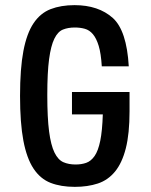

<svg xmlns="http://www.w3.org/2000/svg" viewBox="-20 -717 586 747"><path d="M260 -272V-359H484V-284Q484 -197 469.5 -140Q455 -83 427.5 -49.5Q400 -16 360.5 -3Q321 10 271 10Q217 10 177 -5.5Q137 -21 110.5 -61Q84 -101 71 -169.5Q58 -238 58 -344Q58 -450 71 -518.5Q84 -587 110.5 -626.5Q137 -666 177 -681.5Q217 -697 270 -697Q363 -697 419 -647Q473 -598 481 -459H376Q373 -509 364 -538.5Q355 -568 341.5 -584Q328 -600 310 -605Q292 -610 271 -610Q245 -610 225 -602Q205 -594 191.5 -566.5Q178 -539 171 -487Q164 -435 164 -347Q164 -259 171 -205.5Q178 -152 192 -123.5Q206 -95 226.5 -86Q247 -77 274 -77Q297 -77 315.5 -83.5Q334 -90 348 -110Q362 -130 370 -169Q378 -208 380 -272Z"/></svg>

Font: Medium
Style: Regular
Weight: 500
Designer: Fernando Haro
Foundry: deFharo
Version: Version 1.787